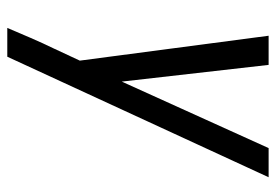

<svg xmlns="http://www.w3.org/2000/svg" viewBox="-138 -422 775 540"><g transform="rotate(90 250.0 -152.5)"><path d="M59 215Q73 182 87 149.5Q101 117 117 84L151 11L81 -520H163L210 -107L397 -520H479L140 215Z"/></g></svg>

Font: Iosevka Term Oblique
Style: Regular
Weight: 400
Italic angle: -9°
Monospace: yes
Designer: Belleve Invis
Foundry: Belleve Invis
Version: Version 31.4.0